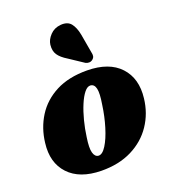

<svg xmlns="http://www.w3.org/2000/svg" viewBox="-135 -831 841 943"><g transform="rotate(-20 285.0 -359.0)"><path d="M334.5 -475Q449 -474 506 -412.8Q563 -351.5 551 -250.5Q542.5 -175 502.2 -115Q462 -55 393.8 -20.8Q325.5 13.5 233.5 12.5Q121 11 64.2 -49.8Q7.5 -110.5 20 -210.5Q28.5 -285.5 66.5 -345.8Q104.5 -406 171.5 -440.8Q238.5 -475.5 334.5 -475ZM245 -62Q265.5 -60.5 286.2 -93.5Q307 -126.5 323.2 -179.8Q339.5 -233 347.5 -291.5Q357 -348.5 351.2 -373.2Q345.5 -398 326 -400Q309.5 -401.5 293.2 -381.2Q277 -361 262.8 -327Q248.5 -293 237.8 -251.5Q227 -210 221.5 -168Q213 -113 219.8 -88.5Q226.5 -64 245 -62ZM368.5 -649.5 386 -549.5Q388.5 -540 387.2 -531.2Q386 -522.5 377 -515Q369 -508.5 359 -508.2Q349 -508 340.5 -512.5L266 -562Q233 -582 219.2 -602.8Q205.5 -623.5 209 -655Q212 -680.5 233.8 -703.5Q255.5 -726.5 289.5 -729.5Q326 -732.5 343.5 -710.8Q361 -689 368.5 -649.5Z"/></g></svg>

Font: Fraunces 72pt S050 Black
Style: Italic
Weight: 900
Italic angle: -16°
Version: Version 1.000; ttfautohint (v1.8.3)